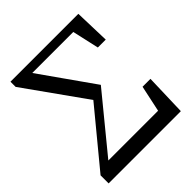

<svg xmlns="http://www.w3.org/2000/svg" viewBox="-200 -865 996 996"><g transform="rotate(-45 298.0 -366.5)"><path d="M503 -230 472 -85H107L357 -390L149 -685H450L483 -538H541L535 -733H37V-695L274 -362L24 -59V0H554L561 -230Z"/></g></svg>

Font: Noto Serif SC Medium
Style: Regular
Weight: 500
Designer: Ryoko NISHIZUKA 西塚涼子 (kana & ideographs); Frank Grießhammer (Latin, Greek & Cyrillic); Wenlong ZHANG 张文龙 (bopomofo); San
Foundry: Adobe Systems Incorporated
Version: Version 1.001;PS 1.001;hotconv 16.6.54;makeotf.lib2.5.65590